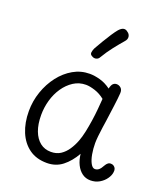

<svg xmlns="http://www.w3.org/2000/svg" viewBox="-152 -942 917 1056"><g transform="rotate(20 306.5 -414.0)"><path d="M53 -234Q53 -293 72 -348Q91 -403 124.5 -446.5Q158 -490 202.5 -515.5Q247 -541 299 -541Q326 -541 359 -532Q392 -523 423 -500Q428 -522 436.5 -530Q445 -538 457 -538Q471 -538 482 -528Q493 -518 492 -498Q490 -467 483.5 -419.5Q477 -372 471 -327Q469 -313 465 -286.5Q461 -260 458.5 -234Q456 -208 456 -193Q456 -160 461.5 -129Q467 -98 478 -78Q489 -58 503 -58Q516 -58 526 -66.5Q536 -75 546 -94Q552 -105 560 -111Q568 -117 578 -116Q587 -116 594.5 -110.5Q602 -105 605 -96.5Q608 -88 606 -76Q604 -58 590 -38Q576 -18 553 -4.5Q530 9 501 9Q473 9 452 -6.5Q431 -22 418 -48.5Q405 -75 401 -110Q372 -59 333.5 -29Q295 1 243 1Q181 1 139 -29.5Q97 -60 75 -113Q53 -166 53 -234ZM124 -237Q124 -183 138.5 -144.5Q153 -106 179.5 -85Q206 -64 243 -64Q276 -64 299.5 -79.5Q323 -95 340 -120.5Q357 -146 368 -175Q378 -201 385 -234Q392 -267 397.5 -303.5Q403 -340 406 -374.5Q409 -409 411 -435Q384 -457 353 -467Q322 -477 300 -477Q260 -477 227.5 -456Q195 -435 171.5 -400.5Q148 -366 136 -323.5Q124 -281 124 -237ZM322 -648Q315 -634 301.5 -631Q288 -628 275 -637Q264 -643 266 -656Q268 -669 274 -681Q287 -704 303 -731Q319 -758 334.5 -781.5Q350 -805 361 -818Q376 -835 389 -837Q402 -839 413 -829Q426 -821 428.5 -805.5Q431 -790 417 -775Q396 -751 370 -718Q344 -685 322 -648Z"/></g></svg>

Font: Playpen Sans Light
Style: Regular
Weight: 300
Designer: Laura Meseguer, Veronika Burian, José Scaglione
Foundry: TypeTogether
Version: Version 1.001